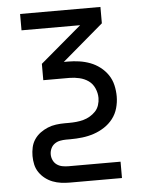

<svg xmlns="http://www.w3.org/2000/svg" viewBox="-53 -562 605 819"><g transform="rotate(-5 250.0 -152.5)"><path d="M213 215Q194 215 175.5 212.5Q157 210 140 203.5Q123 197 108 185.5Q93 174 82.5 158.5Q72 143 68 125Q64 107 64 88Q64 70 68 51.5Q72 33 82.5 17.5Q93 2 108 -9Q123 -20 140 -27Q157 -34 175.5 -36.5Q194 -39 213 -39H231Q247 -39 262.5 -40.5Q278 -42 293 -46Q308 -50 321.5 -58Q335 -66 345.5 -77Q356 -88 361 -103.5Q366 -119 366 -134Q366 -155 357 -175.5Q348 -196 331 -208Q314 -220 292.5 -225Q271 -230 250 -230H138V-300L315 -450H64V-520H408V-450L232 -300H250Q274 -300 298 -296.5Q322 -293 344.5 -284.5Q367 -276 386.5 -261Q406 -246 419.5 -226Q433 -206 438.5 -182Q444 -158 444 -134Q444 -109 437 -84Q430 -59 414.5 -39Q399 -19 377.5 -5Q356 9 332 17Q308 25 282.5 28Q257 31 231 31H213Q200 31 187 33.5Q174 36 163.5 43.5Q153 51 147.5 63Q142 75 142 88Q142 101 147.5 113Q153 125 163.5 132.5Q174 140 187 142.5Q200 145 213 145H436V215Z"/></g></svg>

Font: Iosevka SS18
Style: Regular
Weight: 400
Monospace: yes
Designer: Belleve Invis
Foundry: Belleve Invis
Version: Version 25.1.1; ttfautohint (v1.8.4)